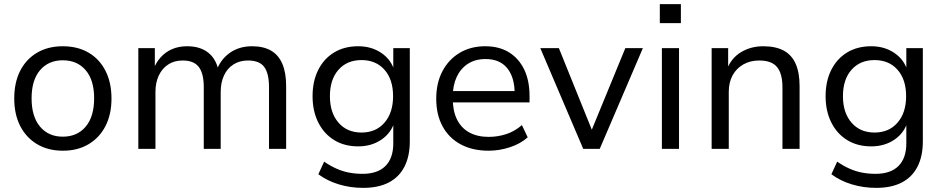

<svg xmlns="http://www.w3.org/2000/svg" viewBox="-20 -721 4569 930"><path d="M285 9Q213 9 160 -22.5Q107 -54 78 -110.5Q49 -167 49 -244Q49 -322 78 -378.5Q107 -435 160 -466Q213 -497 284 -497Q356 -497 409 -466Q462 -435 491 -378Q520 -321 520 -244Q520 -167 491 -110.5Q462 -54 409 -22.5Q356 9 285 9ZM284 -59Q354 -59 395 -107.5Q436 -156 436 -245Q436 -333 395 -381Q354 -429 284 -429Q215 -429 174 -381Q133 -333 133 -245Q133 -156 174 -107.5Q215 -59 284 -59Z M650 0V-488H730V-380H721Q734 -416 757.5 -442.5Q781 -469 813.5 -483Q846 -497 886 -497Q949 -497 988 -466.5Q1027 -436 1039 -377H1028Q1047 -432 1092.5 -464.5Q1138 -497 1201 -497Q1256 -497 1292.5 -476Q1329 -455 1347.5 -412Q1366 -369 1366 -304V0H1283V-299Q1283 -365 1260 -396.5Q1237 -428 1181 -428Q1141 -428 1111 -409Q1081 -390 1065 -355.5Q1049 -321 1049 -275V0H967V-299Q967 -365 943 -396.5Q919 -428 865 -428Q824 -428 794.5 -408.5Q765 -389 749 -355Q733 -321 733 -276V0Z M1739 189Q1677 189 1621 172Q1565 155 1522 123L1550 62Q1579 82 1609 95.5Q1639 109 1670.5 115Q1702 121 1736 121Q1809 121 1847 83Q1885 45 1885 -27V-134H1892Q1876 -78 1828 -45Q1780 -12 1715 -12Q1648 -12 1598.5 -42.5Q1549 -73 1521.5 -128Q1494 -183 1494 -255Q1494 -328 1521.5 -382.5Q1549 -437 1598.5 -467Q1648 -497 1715 -497Q1780 -497 1828 -464Q1876 -431 1892 -374H1885V-488H1965V-37Q1965 36 1939 86.5Q1913 137 1863 163Q1813 189 1739 189ZM1731 -79Q1801 -79 1842.5 -127Q1884 -175 1884 -255Q1884 -336 1842.5 -383Q1801 -430 1731 -430Q1661 -430 1619.5 -383Q1578 -336 1578 -255Q1578 -175 1619.5 -127Q1661 -79 1731 -79Z M2347 9Q2269 9 2212 -21.5Q2155 -52 2124 -108.5Q2093 -165 2093 -243Q2093 -319 2123 -376Q2153 -433 2206.5 -465Q2260 -497 2330 -497Q2398 -497 2445.5 -467.5Q2493 -438 2519 -384.5Q2545 -331 2545 -255V-225H2156V-280H2490L2473 -266Q2473 -346 2437 -390.5Q2401 -435 2332 -435Q2282 -435 2246.5 -412Q2211 -389 2192 -348Q2173 -307 2173 -252V-245Q2173 -184 2193.5 -142.5Q2214 -101 2253 -79.5Q2292 -58 2347 -58Q2390 -58 2431 -71Q2472 -84 2508 -115L2536 -56Q2502 -25 2450.5 -8Q2399 9 2347 9Z M2805 0 2597 -488H2687L2857 -67H2836L3009 -488H3094L2885 0Z M3176 -609V-701H3278V-609ZM3186 0V-488H3269V0Z M3427 0V-488H3507V-380H3499Q3520 -438 3568 -467.5Q3616 -497 3677 -497Q3737 -497 3776 -476Q3815 -455 3834 -412Q3853 -369 3853 -304V0H3770V-299Q3770 -342 3758.5 -371Q3747 -400 3722.5 -414Q3698 -428 3658 -428Q3614 -428 3580.5 -409Q3547 -390 3528.5 -356Q3510 -322 3510 -277V0Z M4224 189Q4162 189 4106 172Q4050 155 4007 123L4035 62Q4064 82 4094 95.5Q4124 109 4155.5 115Q4187 121 4221 121Q4294 121 4332 83Q4370 45 4370 -27V-134H4377Q4361 -78 4313 -45Q4265 -12 4200 -12Q4133 -12 4083.5 -42.5Q4034 -73 4006.5 -128Q3979 -183 3979 -255Q3979 -328 4006.5 -382.5Q4034 -437 4083.5 -467Q4133 -497 4200 -497Q4265 -497 4313 -464Q4361 -431 4377 -374H4370V-488H4450V-37Q4450 36 4424 86.5Q4398 137 4348 163Q4298 189 4224 189ZM4216 -79Q4286 -79 4327.5 -127Q4369 -175 4369 -255Q4369 -336 4327.5 -383Q4286 -430 4216 -430Q4146 -430 4104.5 -383Q4063 -336 4063 -255Q4063 -175 4104.5 -127Q4146 -79 4216 -79Z"/></svg>

Font: Nunito Sans 11pt
Style: Regular
Weight: 400
Version: Version 3.101;gftools[0.9.27]